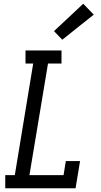

<svg xmlns="http://www.w3.org/2000/svg" viewBox="-20 -1004 540 1024"><path d="M8 0V-70H59L157 -665H116V-735H308V-665H236L137 -70H319L331 -145H407L383 0ZM312 -792 268 -838 424 -984 480 -926Z"/></svg>

Font: Iosevka Slab
Style: Italic
Weight: 400
Italic angle: -9°
Monospace: yes
Designer: Belleve Invis
Foundry: Belleve Invis
Version: Version 11.1.0; ttfautohint (v1.8.3)